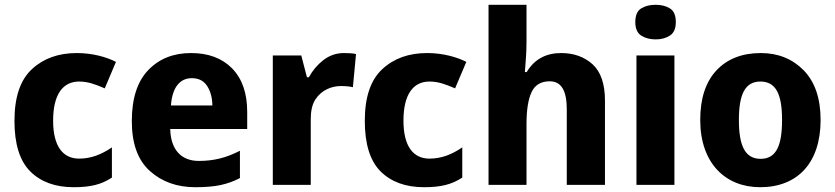

<svg xmlns="http://www.w3.org/2000/svg" viewBox="-20 -780 3523 810"><path d="M291 9.8C361.8 9.8 407.7 -1.5 452.1 -30.8V-158.2C409.2 -128.9 364.7 -110.8 314 -110.8C246.1 -110.8 204.1 -161.6 204.1 -271C204.1 -381.8 245.1 -436 314 -436C351.1 -436 382.3 -424.3 421.9 -407.2L469.2 -519C430.2 -539.1 370.6 -556.2 304.2 -556.2C226.6 -556.2 163.6 -533.7 114.7 -488.3C65.4 -442.9 41 -370.1 41 -270C41 -172.9 63 -101.6 107.4 -57.1C151.9 -12.7 212.9 9.8 291 9.8Z M786.1 -556.2C711.4 -556.2 651.4 -532.2 605.5 -484.4C559.1 -436 536.1 -364.3 536.1 -269C536.1 -174.3 561.5 -104 612.3 -58.6C662.6 -13.2 726.6 9.8 804.2 9.8C846.7 9.8 882.8 6.8 911.6 0.5C940.4 -5.9 967.3 -15.6 992.2 -28.8V-144C935.1 -114.7 883.3 -101.1 818.4 -101.1C742.2 -101.1 699.7 -151.9 698.2 -235.8H1022.9V-308.1C1022.9 -387.2 1001.5 -448.2 959 -491.7C916.5 -534.7 858.9 -556.2 786.1 -556.2ZM789.1 -450.2C818.4 -450.2 839.8 -439 854 -417C868.2 -395 875.5 -367.7 876 -335H701.2C706.5 -413.6 740.7 -450.2 789.1 -450.2Z M1431.2 -556.2C1398.9 -556.2 1370.1 -546.4 1344.2 -526.4C1318.4 -506.3 1297.9 -481.9 1283.2 -454.1H1274.9L1251 -545.9H1130.9V0H1291V-277.8C1291 -312.5 1297.4 -340.3 1310.5 -360.4C1336.4 -400.4 1379.4 -417 1418 -417C1440.9 -417 1458.5 -414.6 1468.8 -412.1L1481.9 -551.8C1471.7 -555.2 1448.2 -556.2 1431.2 -556.2Z M1769 9.8C1839.8 9.8 1885.7 -1.5 1930.2 -30.8V-158.2C1887.2 -128.9 1842.8 -110.8 1792 -110.8C1724.1 -110.8 1682.1 -161.6 1682.1 -271C1682.1 -381.8 1723.1 -436 1792 -436C1829.1 -436 1860.4 -424.3 1899.9 -407.2L1947.3 -519C1908.2 -539.1 1848.6 -556.2 1782.2 -556.2C1704.6 -556.2 1641.6 -533.7 1592.8 -488.3C1543.5 -442.9 1519 -370.1 1519 -270C1519 -172.9 1541 -101.6 1585.4 -57.1C1629.9 -12.7 1690.9 9.8 1769 9.8Z M2041 -759.8V0H2201.2V-256.8C2201.2 -314.9 2208 -359.9 2222.2 -390.6C2236.3 -421.4 2261.7 -437 2299.3 -437C2348.1 -437 2371.1 -397.5 2371.1 -318.8V0H2532.2V-356C2532.2 -425.8 2514.6 -477.1 2480 -508.8C2444.8 -540.5 2400.4 -556.2 2347.2 -556.2C2286.1 -556.2 2235.4 -532.2 2202.1 -476.1H2194.3C2194.8 -486.3 2196.3 -503.4 2198.2 -527.8C2200.2 -551.8 2201.2 -577.6 2201.2 -605V-759.8Z M2665 -545.9V0H2825.2V-545.9ZM2746.1 -759.8C2722.2 -759.8 2701.7 -754.9 2685.1 -744.6C2668.5 -734.4 2660.2 -714.8 2660.2 -687C2660.2 -659.7 2668.5 -640.6 2685.1 -629.9C2701.7 -619.1 2722.2 -613.8 2746.1 -613.8C2769.5 -613.8 2789.6 -619.1 2806.2 -629.9C2822.8 -640.6 2831.1 -659.7 2831.1 -687C2831.1 -714.8 2822.8 -734.4 2806.2 -744.6C2789.6 -754.9 2769.5 -759.8 2746.1 -759.8Z M3441.9 -273.9C3441.9 -364.7 3418 -434.6 3370.6 -483.4C3322.8 -531.7 3262.7 -556.2 3189.9 -556.2C3110.8 -556.2 3048.3 -531.7 3002.9 -483.4C2957 -434.6 2934.1 -364.7 2934.1 -273.9C2934.1 -92.3 3039.6 9.8 3187 9.8C3344.2 9.8 3441.9 -92.3 3441.9 -273.9ZM3097.2 -273.9C3097.2 -381.8 3123 -436 3188 -436C3253.9 -436 3279.3 -381.8 3279.3 -273.9C3279.3 -166 3254.9 -109.9 3189 -109.9C3122.6 -109.9 3097.2 -166 3097.2 -273.9Z"/></svg>

Font: Avrile Sans
Style: Bold
Weight: 700
Designer: Monotype Design Team, Google (font), Stefan Peev (BGR Cyrillic), Cristiano Sobral (main changes)
Foundry: The Avrile Sans Project Authors
Version: Version 3.110